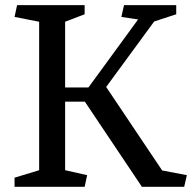

<svg xmlns="http://www.w3.org/2000/svg" viewBox="-20 -720 740 740"><path d="M231 -328.1V-64L315.9 -44.9L306.2 0H36.1V-35.2L130.9 -64V-636.2L36.1 -654.8L45.9 -700.2H306.2V-665L231 -636.2V-382.8H320.8L512.2 -645L447.8 -654.8L458 -700.2H659.2V-665L574.2 -637.2L389.2 -384.8L605 -63L700.2 -44.9L689.9 0H526.9L307.1 -328.1Z"/></svg>

Font: Brawler
Style: Regular
Weight: 400
Version: Version 1.000